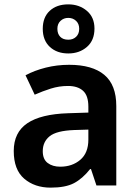

<svg xmlns="http://www.w3.org/2000/svg" viewBox="-20 -850 630 880"><path d="M297 -553Q403 -553 458 -507Q513 -461 513 -364V0H422L397 -75H393Q358 -31 319 -10.5Q280 10 212 10Q139 10 91 -31Q43 -72 43 -158Q43 -243 105 -285Q167 -327 292 -331L385 -334V-361Q385 -412 360.5 -434Q336 -456 292 -456Q251 -456 213 -444Q175 -432 139 -416L97 -505Q138 -527 189.5 -540Q241 -553 297 -553ZM320 -254Q239 -251 207.5 -225.5Q176 -200 176 -157Q176 -120 198.5 -103Q221 -86 256 -86Q311 -86 348 -117.5Q385 -149 385 -210V-256ZM293 -605Q241 -605 208.5 -635Q176 -665 176 -718Q176 -771 208 -800.5Q240 -830 293 -830Q343 -830 378 -800.5Q413 -771 413 -719Q413 -665 378.5 -635Q344 -605 293 -605ZM293 -668Q315 -668 329 -681.5Q343 -695 343 -718Q343 -741 328.5 -754.5Q314 -768 293 -768Q272 -768 257.5 -754.5Q243 -741 243 -718Q243 -695 256 -681.5Q269 -668 293 -668Z"/></svg>

Font: Noto Sans Javanese SemiBold
Style: Regular
Weight: 600
Version: Version 2.004